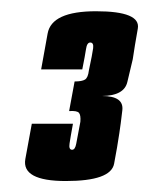

<svg xmlns="http://www.w3.org/2000/svg" viewBox="-20 -702 272 350"><path d="M100 -372Q182 -372 188 -403.5Q194 -435 197.5 -459Q200 -475 203 -501Q206 -527 166 -527Q206.5 -527.5 212.2 -552.8Q218 -578 222 -594Q225.5 -618 231.2 -649.8Q237 -681.5 155 -681.5Q74 -681.5 66.8 -640.8Q59.5 -600 55 -575.5H130Q135 -600.5 136.8 -612.5Q138.5 -624.5 144.5 -624.5Q151 -624.5 149.8 -614.2Q148.5 -604 142 -573.5Q140.5 -560.5 135 -557Q129.5 -553.5 116 -553.5L106 -499.5Q120.5 -500.5 124 -496.2Q127.5 -492 126.5 -480Q121 -451.5 119 -440.2Q117 -429 111.5 -429Q105 -429 106.8 -440.5Q108.5 -452 113 -476.5H38Q33.5 -452.5 26.2 -412.2Q19 -372 100 -372Z"/></svg>

Font: Anybody UltraCondensed ExtraBold
Style: Italic
Weight: 800
Width: 1
Italic angle: -10°
Version: Version 1.113;gftools[0.9.25]